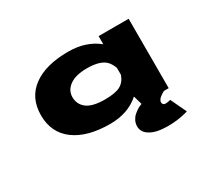

<svg xmlns="http://www.w3.org/2000/svg" viewBox="-135 -753 1321 1198"><g transform="rotate(-30 525.0 -154.0)"><path d="M459.5 -511Q587 -511 673 -441.5V-500H889.5V0H855.5Q853.5 1 850 2.8Q846.5 4.5 837.5 10.2Q828.5 16 821.5 21.8Q814.5 27.5 809 36Q803.5 44.5 803.5 52Q803.5 60 807 65Q810.5 70 815 71.8Q819.5 73.5 827 73.5Q834.5 73.5 839.5 72.5Q844.5 71.5 852 70Q859.5 68.5 861 68L915 182Q868 196.5 814 201Q760 205.5 711.8 199.2Q663.5 193 631.5 169.5Q599.5 146 599.5 108Q599.5 86.5 609.2 67.5Q619 48.5 632.8 36.8Q646.5 25 660.2 16.2Q674 7.5 684 4L693.5 0L675.5 -63Q592 11 462.5 11Q300 11 207.2 -57.2Q114.5 -125.5 114.5 -251Q114.5 -376.5 205.8 -443.8Q297 -511 459.5 -511ZM341 -251Q341 -199.5 381.2 -168.5Q421.5 -137.5 510.5 -137.5Q586.5 -137.5 622 -157Q657.5 -176.5 673 -221V-271.5Q661 -303.5 643.2 -322.5Q625.5 -341.5 592.5 -352Q559.5 -362.5 508 -362.5Q427 -362.5 384 -331.2Q341 -300 341 -251Z"/></g></svg>

Font: League Mono Extended ExtraBold
Style: Regular
Weight: 800
Width: 9
Designer: Tyler Finck
Foundry: The League of Moveable Type / Tyler Finck
Version: Version 2.210